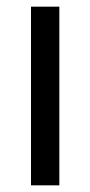

<svg xmlns="http://www.w3.org/2000/svg" viewBox="-20 -556 271 576"><path d="M158 0H73V-536H158Z"/></svg>

Font: Noto Sans Display SemiCondensed
Style: Regular
Weight: 400
Width: 4
Version: Version 2.003